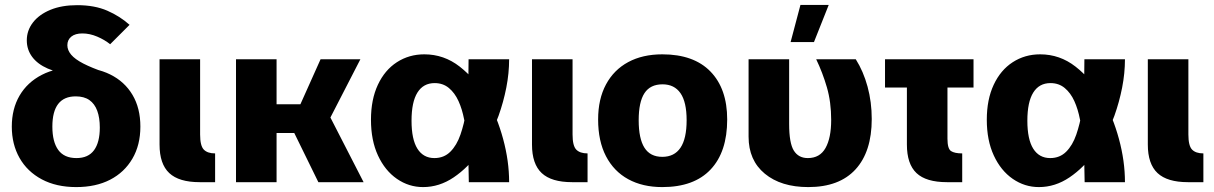

<svg xmlns="http://www.w3.org/2000/svg" viewBox="-20 -741 4938 781"><path d="M290 20Q209 20 150 -11.5Q91 -43 59.5 -98.5Q28 -154 28 -226Q28 -298 59.5 -352Q91 -406 150 -436.5Q209 -467 291 -467Q370 -467 428.5 -438Q487 -409 519 -355Q551 -301 551 -226Q551 -151 518.5 -95.5Q486 -40 428 -10Q370 20 290 20ZM291 -98Q339 -98 362.5 -130Q386 -162 386 -222Q386 -262 375.5 -290.5Q365 -319 343.5 -334Q322 -349 288 -349Q193 -349 193 -226Q193 -164 217 -131Q241 -98 291 -98ZM276 -438Q216 -444 174.5 -462Q133 -480 111 -509.5Q89 -539 89 -577Q89 -617 114 -649.5Q139 -682 185 -701Q231 -720 294 -720Q365 -720 416.5 -697.5Q468 -675 507 -640L428 -561Q406 -579 375.5 -592Q345 -605 315 -605Q286 -605 270 -592Q254 -579 254 -557Q254 -537 269.5 -518.5Q285 -500 319 -482.5Q353 -465 408 -446Z M792 0Q708 0 668.5 -37Q629 -74 629 -153V-500H794V-194Q794 -148 809 -132.5Q824 -117 855 -117V0Z M940 -500H1105V0H940ZM992 -317H1202L1284 -500H1446L1324 -263L1459 0H1275L1177 -200H995Z M1701 20Q1643 20 1594.5 -13.5Q1546 -47 1517.5 -108.5Q1489 -170 1489 -254Q1489 -336 1517 -396Q1545 -456 1594.5 -488Q1644 -520 1706 -520Q1786 -520 1850 -470Q1914 -420 1960 -341Q2002 -266 2026.5 -176Q2051 -86 2051 0H1887Q1886 -35 1885.5 -78.5Q1885 -122 1881.5 -168Q1878 -214 1868 -255Q1860 -297 1845 -330Q1830 -363 1806 -383Q1782 -403 1748 -403Q1702 -403 1678 -364.5Q1654 -326 1654 -250Q1654 -174 1678 -136Q1702 -98 1747 -98Q1786 -98 1812 -124Q1838 -150 1853 -193.5Q1868 -237 1876 -287Q1884 -343 1885 -399.5Q1886 -456 1886 -500H2051Q2051 -443 2039.5 -384.5Q2028 -326 2008 -270Q1978 -190 1931 -124.5Q1884 -59 1825.5 -19.5Q1767 20 1701 20Z M2307 0Q2223 0 2183.5 -37Q2144 -74 2144 -153V-500H2309V-194Q2309 -148 2324 -132.5Q2339 -117 2370 -117V0Z M2674 20Q2594 20 2535.5 -12Q2477 -44 2445 -105.5Q2413 -167 2413 -255Q2413 -338 2445 -397.5Q2477 -457 2535.5 -488.5Q2594 -520 2674 -520Q2802 -520 2870 -450Q2938 -380 2938 -255Q2938 -123 2870.5 -51.5Q2803 20 2674 20ZM2674 -103Q2723 -103 2748 -140Q2773 -177 2773 -252Q2773 -326 2748 -362Q2723 -398 2675 -398Q2625 -398 2601.5 -362Q2578 -326 2578 -252Q2578 -177 2601.5 -140Q2625 -103 2674 -103Z M3190 -500V-237Q3190 -159 3209 -128.5Q3228 -98 3266 -98Q3315 -98 3338 -139Q3361 -180 3361 -253Q3361 -326 3343.5 -386Q3326 -446 3300 -500H3461Q3492 -451 3509 -388.5Q3526 -326 3526 -257Q3526 -124 3460 -52Q3394 20 3268 20Q3157 20 3091 -34.5Q3025 -89 3025 -185V-500ZM3236 -721H3351L3291 -570H3196Z M3580 -500H3940V-385H3580ZM3894 0H3832Q3747 0 3708 -37Q3669 -74 3669 -153V-500H3834V-177Q3834 -136 3848.5 -126.5Q3863 -117 3894 -117Z M4206 20Q4148 20 4099.5 -13.5Q4051 -47 4022.5 -108.5Q3994 -170 3994 -254Q3994 -336 4022 -396Q4050 -456 4099.5 -488Q4149 -520 4211 -520Q4291 -520 4355 -470Q4419 -420 4465 -341Q4507 -266 4531.5 -176Q4556 -86 4556 0H4392Q4391 -35 4390.5 -78.5Q4390 -122 4386.5 -168Q4383 -214 4373 -255Q4365 -297 4350 -330Q4335 -363 4311 -383Q4287 -403 4253 -403Q4207 -403 4183 -364.5Q4159 -326 4159 -250Q4159 -174 4183 -136Q4207 -98 4252 -98Q4291 -98 4317 -124Q4343 -150 4358 -193.5Q4373 -237 4381 -287Q4389 -343 4390 -399.5Q4391 -456 4391 -500H4556Q4556 -443 4544.5 -384.5Q4533 -326 4513 -270Q4483 -190 4436 -124.5Q4389 -59 4330.5 -19.5Q4272 20 4206 20Z M4812 0Q4728 0 4688.5 -37Q4649 -74 4649 -153V-500H4814V-194Q4814 -148 4829 -132.5Q4844 -117 4875 -117V0Z"/></svg>

Font: Moderustic
Style: Bold
Weight: 700
Designer: Tural Alisoy
Foundry: TAFT Foundry
Version: Version 2.120